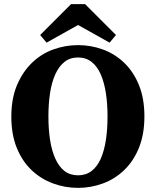

<svg xmlns="http://www.w3.org/2000/svg" viewBox="-20 -894 757 932"><path d="M359 18Q296 18 237.5 -3.5Q179 -25 133.5 -68Q88 -111 61.5 -176Q35 -241 35 -328Q35 -415 62 -479.5Q89 -544 134 -588Q179 -632 237.5 -653.5Q296 -675 359 -675Q421 -675 479 -654Q537 -633 582.5 -589.5Q628 -546 654.5 -481Q681 -416 681 -329Q681 -243 655 -178Q629 -113 583.5 -69Q538 -25 479.5 -3.5Q421 18 359 18ZM359 -43Q397 -43 424.5 -64Q452 -85 469 -123.5Q486 -162 494 -214.5Q502 -267 502 -328Q502 -390 494 -442Q486 -494 469 -533Q452 -572 424.5 -593.5Q397 -615 359 -615Q320 -615 293 -593.5Q266 -572 248.5 -533.5Q231 -495 223 -442.5Q215 -390 215 -329Q215 -267 223 -215Q231 -163 248.5 -124Q266 -85 293 -64Q320 -43 359 -43ZM393 -874 543 -724 512 -687 312 -799H406L206 -687L175 -724L325 -874Z"/></svg>

Font: Source Serif 4 18pt
Style: Bold
Weight: 700
Designer: Frank Grießhammer
Foundry: Adobe Systems Incorporated
Version: Version 4.004;hotconv 1.0.116;makeotfexe 2.5.65601